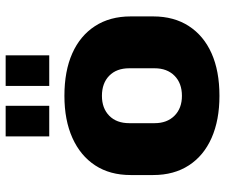

<svg xmlns="http://www.w3.org/2000/svg" viewBox="-80 -724 815 696"><g transform="rotate(-90 328.0 -376.5)"><path d="M328 11Q240 11 175.5 -17.5Q111 -46 76 -100Q41 -154 41 -229V-311Q41 -386 76 -439.5Q111 -493 175.5 -522Q240 -551 328 -551Q418 -551 482 -522.5Q546 -494 581 -440Q616 -386 616 -311V-229Q616 -154 581 -100Q546 -46 482 -17.5Q418 11 328 11ZM328 -125Q374 -125 401 -152Q428 -179 428 -224V-316Q428 -362 401 -388.5Q374 -415 328 -415Q283 -415 256 -388.5Q229 -362 229 -316V-224Q229 -179 256 -152Q283 -125 328 -125ZM292 -764V-606H181V-764ZM475 -764V-606H364V-764Z"/></g></svg>

Font: Pathway Extreme SemiCondensed ExtraBold
Style: Regular
Weight: 800
Width: 4
Version: Version 1.001;gftools[0.9.26]